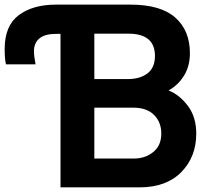

<svg xmlns="http://www.w3.org/2000/svg" viewBox="-65 -806 904 826"><path d="M-44.9 -595.7Q-44.9 -695.3 15.6 -740.7Q76.2 -786.1 175.8 -786.1H285.2V-660.2H174.8Q127.9 -660.2 104.5 -640.6Q81.1 -621.1 81.1 -585.9Q81.1 -565.4 87.9 -529.3H-39.1Q-44.9 -548.8 -44.9 -595.7ZM195.3 0V-786.1H496.1Q626 -786.1 689 -730.5Q752 -674.8 752 -577.1Q752 -521.5 726.6 -480.5Q701.2 -439.5 660.2 -417Q707 -398.4 743.2 -350.6Q779.3 -302.7 779.3 -231.4Q779.3 -130.9 714.8 -65.4Q650.4 0 535.2 0ZM340.8 -124H511.7Q559.6 -124 594.2 -151.9Q628.9 -179.7 628.9 -231.4Q628.9 -280.3 597.7 -311.5Q566.4 -342.8 508.8 -342.8H340.8ZM340.8 -465.8H484.4Q537.1 -465.8 569.3 -490.2Q601.6 -514.6 601.6 -565.4Q601.6 -661.1 487.3 -661.1H340.8Z"/></svg>

Font: Gothic A1 ExtraBold
Style: Regular
Weight: 800
Designer: HanYang I&C Co.,Ltd.
Foundry: HanYang I&C Co.,Ltd.
Version: Version 2.50